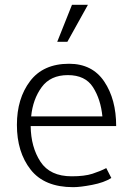

<svg xmlns="http://www.w3.org/2000/svg" viewBox="-20 -762 549 795"><path d="M278 -742H344L259 -589H217ZM461 -240H107Q108 -153 147.5 -92.5Q187 -32 277 -32Q330 -32 362.5 -42.5Q395 -53 420 -66L441 -25Q411 -6 361.5 3.5Q312 13 283 13Q164 13 107 -59.5Q50 -132 50 -245Q50 -354 104.5 -426Q159 -498 266 -498Q362 -498 411.5 -424.5Q461 -351 461 -240ZM261 -451Q189 -451 152.5 -401Q116 -351 109 -280H404Q397 -351 365 -401Q333 -451 261 -451Z"/></svg>

Font: Palanquin ExtraLight
Style: Regular
Weight: 275
Designer: Pria Ravichandran
Version: Version 1.001